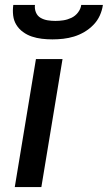

<svg xmlns="http://www.w3.org/2000/svg" viewBox="-20 -760 438 780"><path d="M40 0 126 -520H234L148 0ZM193 -600Q171 -600 150 -602.5Q129 -605 109.5 -611.5Q90 -618 73.5 -630Q57 -642 46.5 -659Q36 -676 33.5 -697Q31 -718 34 -740H122Q120 -724 126 -709.5Q132 -695 145 -687.5Q158 -680 173.5 -677.5Q189 -675 205 -675Q221 -675 237.5 -677.5Q254 -680 270 -687.5Q286 -695 297 -709.5Q308 -724 310 -740H398Q395 -718 385.5 -697Q376 -676 359.5 -659Q343 -642 322.5 -630Q302 -618 280.5 -611.5Q259 -605 237 -602.5Q215 -600 193 -600Z"/></svg>

Font: Iosevka Aile Semibold Oblique
Style: Regular
Weight: 600
Italic angle: -9°
Designer: Belleve Invis
Foundry: Belleve Invis
Version: Version 31.1.0; ttfautohint (v1.8.4)